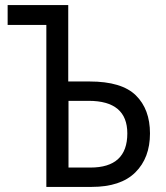

<svg xmlns="http://www.w3.org/2000/svg" viewBox="-20 -734 653 754"><path d="M340 0Q454 0 511.5 -57Q569 -114 569 -210Q569 -305 513.5 -359.5Q458 -414 332 -414H248V-714H10V-636H162V0ZM249 -338H328Q480 -338 480 -210Q480 -76 335 -76H249Z"/></svg>

Font: Noto Sans UI SemiCondensed
Style: Regular
Weight: 400
Width: 4
Designer: Monotype Design Team
Foundry: Monotype Imaging Inc.
Version: 1.001